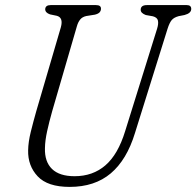

<svg xmlns="http://www.w3.org/2000/svg" viewBox="-20 -720 771 754"><path d="M471.5 -205 597 -607.5Q603 -627 600.2 -639.2Q597.5 -651.5 580.5 -656L552.5 -661Q532.5 -668.5 532.5 -681.5Q532.5 -700 557 -700H713.5Q731 -700 731 -685Q731 -668 704.5 -661L681.5 -656.5Q663 -651.5 654.2 -641Q645.5 -630.5 638 -607L510 -197.5Q478 -92.5 415 -39.2Q352 14 253.5 14Q167 14 128 -27.5Q89 -69 90.5 -130Q91 -162.5 101 -202.8Q111 -243 122.5 -283.5L219 -613Q229.5 -651 203 -658L176.5 -663.5Q157.5 -670 157.5 -684Q158.5 -700 179 -700H357Q377 -700 376.5 -685.5Q376.5 -678 371.5 -672Q366.5 -666 353 -662.5L318.5 -657Q303 -653.5 294.8 -643.2Q286.5 -633 282 -617L185 -283.5Q173 -241 165 -204.5Q157 -168 156.5 -138Q155 -85 184.2 -56.5Q213.5 -28 273 -28Q344.5 -28 394 -70.8Q443.5 -113.5 471.5 -205Z"/></svg>

Font: Fraunces 144pt SuperSoft Light
Style: Italic
Weight: 300
Italic angle: -16°
Version: Version 1.000;[b76b70a41]